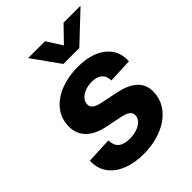

<svg xmlns="http://www.w3.org/2000/svg" viewBox="-218 -855 974 974"><g transform="rotate(-45 269.0 -368.5)"><path d="M232.4 11.7Q168 11.7 119.1 -7.3Q70.3 -26.4 42.7 -62.3Q15.1 -98.1 14.2 -148.4Q14.2 -150.9 14.2 -153.3Q14.2 -155.8 14.2 -158.2L153.3 -164.6Q154.3 -128.4 174.8 -110.8Q195.3 -93.3 237.8 -93.3Q264.6 -93.3 287.8 -101.1Q311 -108.9 325.7 -123.3Q340.3 -137.7 341.3 -156.7Q341.8 -174.3 328.4 -185.3Q314.9 -196.3 285.6 -202.6L196.3 -220.7Q127.9 -234.9 93.8 -270.5Q59.6 -306.2 61.5 -359.9Q63 -415 95.9 -455.1Q128.9 -495.1 183.8 -516.6Q238.8 -538.1 305.7 -538.1Q399.9 -538.1 454.1 -498.8Q508.3 -459.5 511.2 -393.6Q511.7 -389.2 511.7 -384.3Q511.7 -379.4 511.2 -374.5L379.4 -368.7Q379.9 -399.9 360.6 -417.2Q341.3 -434.6 303.7 -434.6Q278.8 -434.6 256.8 -426.5Q234.9 -418.5 221.4 -404.1Q208 -389.6 207 -370.6Q206.1 -353.5 218.8 -342.5Q231.4 -331.5 260.3 -325.2L354.5 -305.7Q424.8 -291.5 458.5 -258.8Q492.2 -226.1 490.2 -174.3Q488.8 -131.8 468.3 -97.4Q447.8 -63 412.4 -38.6Q377 -14.2 330.8 -1.2Q284.7 11.7 232.4 11.7ZM282.2 -747.6 335 -665 415.5 -747.6H535.2V-745.6L380.9 -600.1H266.6L162.6 -745.6V-747.6Z"/></g></svg>

Font: Inter 24pt
Style: Bold Italic
Weight: 700
Italic angle: -9.3988°
Version: Version 4.001;git-66647c0bb